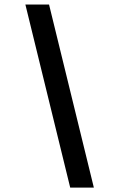

<svg xmlns="http://www.w3.org/2000/svg" viewBox="-20 -763 537 864"><path d="M295.9 81.1H402.3L200.7 -742.7H94.2Z"/></svg>

Font: Plaster
Style: Regular
Weight: 400
Designer: Eben Sorkin
Foundry: Eben Sorkin
Version: Version 1.007